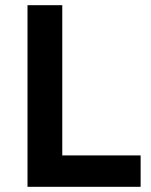

<svg xmlns="http://www.w3.org/2000/svg" viewBox="-20 -720 581 740"><path d="M86 -700H220V-121H522V0H86Z"/></svg>

Font: Montserrat arm Medium
Style: Regular
Weight: 500
Designer: Julieta Ulanovsky
Foundry: Julieta Ulanovsky
Version: Version 6.000;PS 006.000;hotconv 1.0.88;makeotf.lib2.5.64775